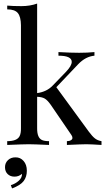

<svg xmlns="http://www.w3.org/2000/svg" viewBox="-20 -804 590 1065"><path d="M377.9 -460.9Q377.9 -495.1 304.2 -495.1V-515.1Q374 -511.2 418.9 -511.2Q463.9 -511.2 503.9 -515.1V-495.1Q455.1 -490.7 414.1 -448.2L292.5 -320.3L473.1 -73.2Q491.7 -47.9 506.8 -36.1Q522 -24.4 543 -21V0Q482.4 -3.9 459 -3.9Q435.5 -3.9 351.1 0V-21Q365.2 -21 373.5 -26.4Q381.8 -31.2 381.8 -39.1Q381.8 -46.9 376 -55.2L261.2 -223.1Q243.2 -248.5 228 -257.3Q212.9 -266.1 186 -267.1V-92.8Q185.5 -39.6 212.9 -27.3Q226.6 -21 252 -21V0Q168 -3.9 139.6 -3.9Q111.3 -3.9 20 0V-21Q75.2 -21 88.9 -49.3Q96.7 -64.9 96.2 -92.8V-664.1Q95.7 -710.9 79.1 -731.4Q62.5 -752 20 -752V-772.9Q51.8 -770 99.1 -770Q146.5 -770 186 -784.2V-287.6Q239.3 -294.9 272 -329.1L346.2 -405.8Q377.9 -439 377.9 -460.9ZM66.4 68.8Q92.8 68.4 110.8 88.9Q128.9 109.4 128.9 143.1Q128.9 176.8 111.3 200.2Q93.8 223.6 46.9 241.2L40 223.1Q65.4 215.3 84 198.7Q102.5 182.1 102.1 160.2Q84 175.8 60.5 175.8Q37.1 175.8 22.5 161.6Q7.8 147.5 7.8 123.5Q7.8 99.6 24.4 84Q41 68.4 66.4 68.8Z"/></svg>

Font: PlayfairDisplay-Regular
Style: Regular
Weight: 400
Designer: Claus Eggers Sørensen
Foundry: Claus Eggers Sørensen
Version: Version 1.002;PS 001.002;hotconv 1.0.70;makeotf.lib2.5.58329